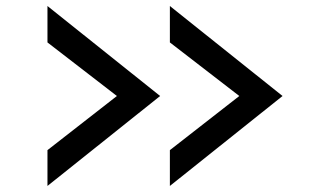

<svg xmlns="http://www.w3.org/2000/svg" viewBox="-20 -571 1126 644"><path d="M549.8 52.7 927.7 -249 549.8 -550.8V-428.7L782.7 -249L549.8 -67.4ZM139.2 52.7 517.1 -249 139.2 -550.8V-428.7L372.1 -249L139.2 -67.4Z"/></svg>

Font: Plaster
Style: Regular
Weight: 400
Designer: Eben Sorkin
Foundry: Eben Sorkin
Version: Version 1.007